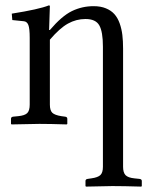

<svg xmlns="http://www.w3.org/2000/svg" viewBox="-20 -462 563 716"><path d="M166 -439 163.1 -350.1H166Q210.4 -402.3 248.3 -420.7Q286.1 -439 329.1 -439Q355.5 -439 375 -430.9Q394.5 -422.9 406.7 -409.2Q418.9 -395.5 426.3 -374.8Q433.6 -354 436.3 -331.5Q439 -309.1 439 -280.8V160.2Q439 181.6 448.2 191.2Q457.5 200.7 481 203.1L500 205.1Q508.8 206.1 508.8 212.9V231.9L506.8 233.9Q440.9 231.9 398.9 231.9L300.8 233.9L298.8 231.9V212.9Q298.8 206.1 307.1 205.1L320.8 203.1Q345.2 199.7 354.5 190.7Q363.8 181.6 363.8 160.2V-288.1Q363.8 -343.8 350.3 -367.4Q336.9 -391.1 298.8 -391.1Q264.2 -391.1 233.4 -374Q202.6 -356.9 166 -314V-71.8Q166 -50.3 175 -41.5Q184.1 -32.7 209 -28.8L223.1 -26.9Q231 -25.9 231 -19V0L229 2Q167 0 127 0L22.9 2L21 0V-19Q21 -25.9 28.8 -26.9L47.9 -28.8Q72.8 -31.2 81.8 -40.5Q90.8 -49.8 90.8 -71.8V-320.8Q90.8 -356 85.7 -368.9Q80.6 -381.8 68.8 -382.8L25.9 -387.2L23.9 -411.1Q125.5 -427.2 162.1 -441.9Q166 -441.9 166 -439Z"/></svg>

Font: Linux Biolinum
Style: Regular
Weight: 400
Designer: Philipp H. Poll
Foundry: Philipp H. Poll
Version: Version 0.6.4